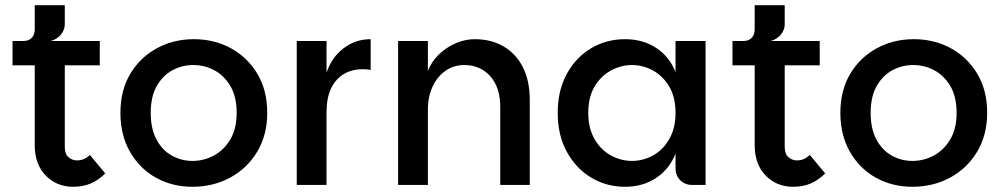

<svg xmlns="http://www.w3.org/2000/svg" viewBox="-20 -708 3837 735"><path d="M260 7Q197 7 155 -36Q113 -79 113 -153V-458H28V-551H362V-458H228V-146Q228 -118 242.5 -106Q257 -94 274 -94Q289 -94 301 -99Q313 -104 324 -115L383 -44Q355 -17 326 -5Q297 7 260 7ZM69 -508V-551Q90 -551 101.5 -563Q113 -575 113 -596V-688H228V-615Q228 -601 221 -587.5Q214 -574 201.5 -564.5Q189 -555 174 -551Z M717 7Q639 7 576.5 -28Q514 -63 477.5 -127Q441 -191 441 -276Q441 -362 478.5 -425Q516 -488 580 -523Q644 -558 722 -558Q801 -558 864.5 -523Q928 -488 965.5 -425Q1003 -362 1003 -276Q1003 -191 964.5 -127Q926 -63 861 -28Q796 7 717 7ZM717 -92Q760 -92 798.5 -112.5Q837 -133 861.5 -174Q886 -215 886 -276Q886 -338 862 -378.5Q838 -419 800.5 -439Q763 -459 720 -459Q677 -459 640 -439Q603 -419 580 -378.5Q557 -338 557 -276Q557 -215 579 -174Q601 -133 637.5 -112.5Q674 -92 717 -92Z M1116 0V-551H1230V0ZM1197 -278 1230 -430Q1250 -489 1295.5 -523.5Q1341 -558 1399 -558V-440Q1391 -442 1383.5 -442.5Q1376 -443 1368 -443Q1327 -443 1296 -424.5Q1265 -406 1247.5 -369.5Q1230 -333 1230 -278Z M1504 0V-551H1618V-436Q1631 -471 1659 -498.5Q1687 -526 1723.5 -542Q1760 -558 1797 -558Q1860 -558 1907.5 -530.5Q1955 -503 1981.5 -451Q2008 -399 2008 -325V0H1895V-298Q1895 -373 1857 -416Q1819 -459 1757 -459Q1717 -459 1685.5 -437Q1654 -415 1636 -376.5Q1618 -338 1618 -288V0Z M2373 7Q2301 7 2242.5 -28.5Q2184 -64 2149.5 -127.5Q2115 -191 2115 -276Q2115 -361 2149.5 -424.5Q2184 -488 2242.5 -523Q2301 -558 2373 -558Q2441 -558 2492 -524.5Q2543 -491 2566 -432V-551H2681V0H2630Q2602 0 2584 -18Q2566 -36 2566 -64V-120Q2543 -61 2492 -27Q2441 7 2373 7ZM2399 -92Q2442 -92 2480 -113Q2518 -134 2542 -175.5Q2566 -217 2566 -276Q2566 -336 2542 -376.5Q2518 -417 2480 -438Q2442 -459 2399 -459Q2357 -459 2318.5 -438Q2280 -417 2256 -376.5Q2232 -336 2232 -276Q2232 -217 2256 -175.5Q2280 -134 2318.5 -113Q2357 -92 2399 -92Z M3016 7Q2953 7 2911 -36Q2869 -79 2869 -153V-458H2784V-551H3118V-458H2984V-146Q2984 -118 2998.5 -106Q3013 -94 3030 -94Q3045 -94 3057 -99Q3069 -104 3080 -115L3139 -44Q3111 -17 3082 -5Q3053 7 3016 7ZM2825 -508V-551Q2846 -551 2857.5 -563Q2869 -575 2869 -596V-688H2984V-615Q2984 -601 2977 -587.5Q2970 -574 2957.5 -564.5Q2945 -555 2930 -551Z M3473 7Q3395 7 3332.5 -28Q3270 -63 3233.5 -127Q3197 -191 3197 -276Q3197 -362 3234.5 -425Q3272 -488 3336 -523Q3400 -558 3478 -558Q3557 -558 3620.5 -523Q3684 -488 3721.5 -425Q3759 -362 3759 -276Q3759 -191 3720.5 -127Q3682 -63 3617 -28Q3552 7 3473 7ZM3473 -92Q3516 -92 3554.5 -112.5Q3593 -133 3617.5 -174Q3642 -215 3642 -276Q3642 -338 3618 -378.5Q3594 -419 3556.5 -439Q3519 -459 3476 -459Q3433 -459 3396 -439Q3359 -419 3336 -378.5Q3313 -338 3313 -276Q3313 -215 3335 -174Q3357 -133 3393.5 -112.5Q3430 -92 3473 -92Z"/></svg>

Font: Parkinsans Light Medium
Style: Regular
Weight: 500
Version: Version 1.000